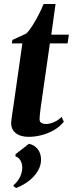

<svg xmlns="http://www.w3.org/2000/svg" viewBox="-20 -677 366 966"><path d="M191.5 -183.5Q187.5 -157.5 184.8 -136.2Q182 -115 180.5 -100.5Q179 -86 179 -77.5Q179 -64 188.5 -58.5Q198 -53 209.5 -53Q229.5 -53 251.5 -62.5Q273.5 -72 290 -89L301 -64.5Q280 -38.5 249.8 -21.5Q219.5 -4.5 186.8 3.5Q154 11.5 124 11.5Q81.5 11.5 57.5 -8.8Q33.5 -29 36.5 -65Q37 -71 38.5 -82Q40 -93 42.2 -108.8Q44.5 -124.5 47.8 -145.5Q51 -166.5 54.5 -192.5L92.5 -458.5H39.5L42.5 -476L112 -508Q127.5 -523 144.2 -549.8Q161 -576.5 175.8 -605.5Q190.5 -634.5 199.5 -657H259.5L238 -502.5H326.5L320 -458.5H231ZM61.5 269 48 260V255Q70.5 235.5 81.2 212.2Q92 189 92 165.5Q92 147 83.2 131Q74.5 115 58 110V99L125.5 46.5Q152 51.5 169.2 72.8Q186.5 94 186.5 126.5Q186.5 155 171.2 181.8Q156 208.5 128 231Q100 253.5 61.5 269Z"/></svg>

Font: Merriweather 144pt
Style: Bold Italic
Weight: 700
Italic angle: -7.8°
Version: Version 2.101